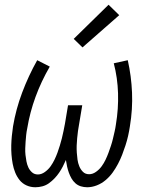

<svg xmlns="http://www.w3.org/2000/svg" viewBox="-20 -782 634 810"><path d="M129 8Q109 8 91.5 0Q74 -8 62.5 -22.5Q51 -37 44 -54.5Q37 -72 33.5 -91Q30 -110 28.5 -129.5Q27 -149 27.5 -169Q28 -189 30 -209Q32 -229 35 -249Q47 -321 73.5 -391.5Q100 -462 137 -528L190 -501Q154 -439 130 -373.5Q106 -308 95 -241Q92 -227 90.5 -213Q89 -199 88 -184.5Q87 -170 86.5 -156Q86 -142 87.5 -128.5Q89 -115 91.5 -101.5Q94 -88 99.5 -76Q105 -64 115 -55Q125 -46 140 -46Q155 -46 169.5 -56.5Q184 -67 193.5 -80.5Q203 -94 210 -108.5Q217 -123 222.5 -138Q228 -153 232.5 -168Q237 -183 241 -198.5Q245 -214 248 -229.5Q251 -245 254 -260L267 -338H327L314 -260Q311 -245 309 -229.5Q307 -214 305.5 -198.5Q304 -183 303.5 -168Q303 -153 304 -138Q305 -123 307 -108.5Q309 -94 314.5 -80.5Q320 -67 330 -57Q340 -47 356 -47Q371 -47 385 -57Q399 -67 408.5 -80Q418 -93 425 -107.5Q432 -122 437.5 -137Q443 -152 448 -167Q453 -182 456.5 -197Q460 -212 463.5 -227Q467 -242 469 -257Q480 -323 478 -388.5Q476 -454 460 -515L519 -528Q534 -462 537 -391.5Q540 -321 528 -249Q525 -229 520.5 -209Q516 -189 509.5 -169Q503 -149 495.5 -129.5Q488 -110 478 -91Q468 -72 455.5 -54.5Q443 -37 426 -22.5Q409 -8 388.5 0Q368 8 348 8Q334 8 321 4Q308 0 298 -9Q288 -18 281.5 -29.5Q275 -41 270.5 -53.5Q266 -66 263 -79.5Q260 -93 258 -107Q252 -93 245 -79.5Q238 -66 229.5 -53.5Q221 -41 210 -29.5Q199 -18 186.5 -9Q174 0 159 4Q144 8 129 8ZM328 -582 291 -618 438 -762 483 -718Z"/></svg>

Font: Iosevka QP Light
Style: Italic
Weight: 300
Italic angle: -9°
Designer: Belleve Invis
Foundry: Belleve Invis
Version: Version 20.0.0; ttfautohint (v1.8.4)